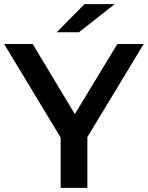

<svg xmlns="http://www.w3.org/2000/svg" viewBox="-29 -914 719 934"><path d="M266 0V-245L-9 -700H130L335 -359L542 -700H670L396 -247V0ZM247 -757 382 -894H529L355 -757Z"/></svg>

Font: Montserrat Thin SemiBold
Style: Regular
Weight: 600
Version: Version 9.000